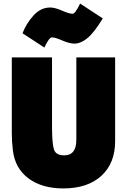

<svg xmlns="http://www.w3.org/2000/svg" viewBox="-20 -1026 747 1074"><path d="M624 -236Q624 -113 547 -42.5Q470 28 334 28Q215 28 139.5 -28Q64 -84 52 -185Q46 -232 46 -283V-705H271V-320Q271 -222 282 -189.5Q293 -157 339 -157Q407 -157 407 -244V-321V-705H624ZM395 -782Q369 -782 328.5 -799.5Q288 -817 270 -817Q255 -817 228 -760L106 -840Q127 -895 167.5 -939.5Q208 -984 261 -984Q287 -984 327 -966.5Q367 -949 386 -949Q401 -949 428 -1006L555 -923Q505 -841 467 -811Q431 -782 395 -782Z"/></svg>

Font: Repo
Style: ExtraBlack
Weight: 1000
Designer: Stefan Peev
Foundry: Context Ltd
Version: Version 001.000